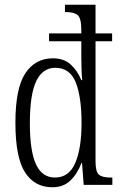

<svg xmlns="http://www.w3.org/2000/svg" viewBox="-20 -780 508 810"><path d="M201 10Q126 10 85.5 -53Q45 -116 45 -262Q45 -408 87 -471Q129 -534 203 -534Q249 -534 277.5 -508.5Q306 -483 323 -442H327Q325 -455 324 -487Q323 -519 323 -543V-606H187V-639H323V-653Q323 -703 308 -716Q293 -729 260 -729H254V-760H383V-639H453V-606H383V-100Q383 -55 397.5 -43Q412 -31 446 -31H454V0H333L326 -93H324Q306 -46 276.5 -18Q247 10 201 10ZM212 -31Q271 -31 297.5 -92.5Q324 -154 324 -261Q324 -371 299.5 -432.5Q275 -494 213 -494Q160 -494 133 -438Q106 -382 106 -260Q106 -142 132 -86.5Q158 -31 212 -31Z"/></svg>

Font: Noto Serif Tamil ExtraCondensed Light
Style: Regular
Weight: 300
Width: 2
Designer: Indian Type Foundry, Tom Grace, and the Monotype Design Team
Foundry: Monotype Imaging Inc.
Version: Version 2.004; ttfautohint (v1.8.4.7-5d5b)